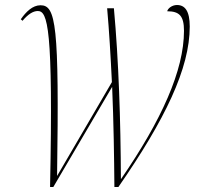

<svg xmlns="http://www.w3.org/2000/svg" viewBox="-20 -747 785 767"><path d="M180 0H193L428 -400C434 -259 436 -117 437 0H453C640 -270 738 -474 738 -641C738 -703 719 -727 687 -727C667 -727 650 -713 648 -702C696 -702 715 -684 715 -624C715 -466 626 -268 463 -31C462 -267 454 -506 435 -714H408C416 -624 422 -523 427 -419L208 -44C217 -649 203 -726 142 -726C110 -726 84 -700 63 -670L70 -664C92 -690 112 -703 131 -703C170 -703 193 -639 180 0Z"/></svg>

Font: Noto Serif Display Condensed Thin
Style: Italic
Weight: 100
Width: 3
Italic angle: -12°
Designer: Monotype Design Team
Foundry: Monotype Imaging Inc.
Version: Version 2.009